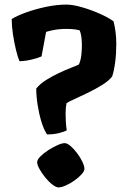

<svg xmlns="http://www.w3.org/2000/svg" viewBox="-20 -812 558 837"><path d="M185 -226Q171 -247 160.5 -281.5Q150 -316 144 -354.5Q138 -393 138 -426Q155 -447 181.5 -463.5Q208 -480 236.5 -493.5Q265 -507 288.5 -516Q312 -525 324 -531Q332 -549 334.5 -571.5Q337 -594 337 -616Q337 -634 334.5 -652Q332 -670 327 -680Q319 -682 309.5 -683.5Q300 -685 289.5 -685.5Q279 -686 267 -686Q252 -686 237.5 -684.5Q223 -683 208.5 -680Q194 -677 181 -673L161 -566Q148 -560 120.5 -553Q93 -546 65 -545Q58 -561 50 -593Q42 -625 36.5 -662Q31 -699 31 -729Q53 -743 93 -757.5Q133 -772 180 -782Q227 -792 269 -792Q297 -792 335.5 -781Q374 -770 412 -753.5Q450 -737 475 -719Q480 -700 483.5 -674Q487 -648 487 -620Q487 -578 482 -540Q477 -502 469 -479Q456 -461 426.5 -442.5Q397 -424 363 -407.5Q329 -391 302.5 -379Q276 -367 270 -362Q268 -353 267 -342Q266 -331 266 -316Q266 -300 267 -281Q268 -262 271 -244Q261 -238 238 -232Q215 -226 185 -226ZM235 5Q225 5 209 -7Q193 -19 178 -37.5Q163 -56 152.5 -74.5Q142 -93 142 -105Q142 -116 156 -130Q170 -144 190 -157Q210 -170 230 -179Q250 -188 262 -188Q273 -188 287.5 -175.5Q302 -163 316 -144.5Q330 -126 339 -107Q348 -88 348 -76Q348 -66 335.5 -52Q323 -38 304.5 -25Q286 -12 267 -3.5Q248 5 235 5Z"/></svg>

Font: Texturina 12pt Black
Style: Regular
Weight: 900
Designer: Guillermo Torres Carreño
Foundry: Omnibus-Type
Version: Version 1.002